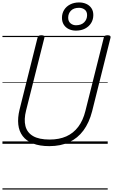

<svg xmlns="http://www.w3.org/2000/svg" viewBox="-20 -1179 927 1574"><path d="M385 19Q305 19 250.5 -2.5Q196 -24 166 -63.5Q136 -103 130 -158Q124 -213 140 -279L288 -871Q291 -881 297.5 -885.5Q304 -890 320 -890Q334 -890 340.5 -885.5Q347 -881 344 -870L194 -274Q175 -200 188.5 -146Q202 -92 251 -63.5Q300 -35 387 -35Q465 -35 523.5 -61Q582 -87 621.5 -139.5Q661 -192 680 -269L831 -871Q833 -881 839.5 -885.5Q846 -890 862 -890Q891 -890 886 -870L735 -266Q711 -173 664 -109.5Q617 -46 547 -13.5Q477 19 385 19ZM602 -928Q570 -928 544 -940.5Q518 -953 503 -976.5Q488 -1000 488 -1033Q488 -1069 505.5 -1097.5Q523 -1126 555 -1142.5Q587 -1159 629 -1159Q661 -1159 687.5 -1147Q714 -1135 729.5 -1112Q745 -1089 745 -1056Q745 -1019 727 -990Q709 -961 677 -944.5Q645 -928 602 -928ZM603 -972Q646 -972 670 -996Q694 -1020 694 -1055Q694 -1085 674.5 -1100Q655 -1115 628 -1115Q585 -1115 562 -1092Q539 -1069 539 -1034Q539 -1004 558 -988Q577 -972 603 -972ZM0 365H863V375H0ZM0 -20H863V0H0ZM0 -505H863V-500H0ZM0 -885H863V-875H0Z"/></svg>

Font: Playwrite IS Guides
Style: Regular
Weight: 400
Designer: Veronika Burian, José Scaglione
Foundry: TypeTogether
Version: Version 1.003